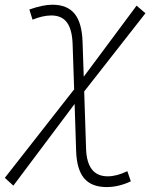

<svg xmlns="http://www.w3.org/2000/svg" viewBox="-48 -547 654 802"><path d="M7.8 228.5 -27.8 195.8 261.7 -173.8 255.4 -361.3Q253.4 -423.8 231.7 -453.1Q210 -482.4 166.5 -482.4Q130.9 -482.4 87.9 -464.8L74.7 -507.3Q131.3 -527.3 170.9 -527.3Q232.9 -527.3 263.7 -489.5Q294.4 -451.7 296.9 -371.6L301.8 -226.6L522.5 -523.4L559.6 -491.7L303.7 -165L311.5 73.2Q314.9 189.5 401.9 189.5Q439.5 189.5 483.9 168L498.5 210.4Q447.8 234.4 397.5 234.4Q334.5 234.4 303.5 197.8Q272.5 161.1 270 83.5L263.7 -112.8Z"/></svg>

Font: Cascadia Mono ExtraLight
Style: Italic
Weight: 200
Italic angle: -10°
Monospace: yes
Designer: Aaron Bell
Foundry: Saja Typeworks
Version: Version 2404.023; ttfautohint (v1.8.4)